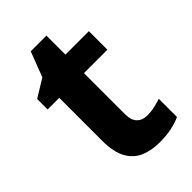

<svg xmlns="http://www.w3.org/2000/svg" viewBox="-204 -741 829 829"><g transform="rotate(-45 210.5 -326.0)"><path d="M309 -110Q332 -110 353.5 -115Q375 -120 394 -126V-15Q370 -4 338.5 3Q307 10 264 10Q215 10 176.5 -6Q138 -22 115.5 -61.5Q93 -101 93 -172V-433H22V-497L104 -547L148 -662H244V-546H387V-433H244V-181Q244 -145 261.5 -127.5Q279 -110 309 -110Z"/></g></svg>

Font: Noto Sans Cherokee
Style: Regular
Weight: 400
Designer: Monotype Design Team
Foundry: Monotype Imaging Inc.
Version: Version 2.001